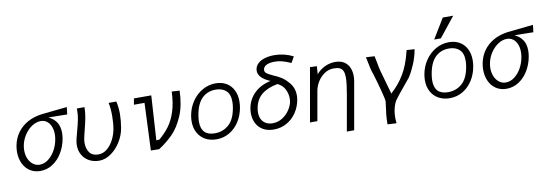

<svg xmlns="http://www.w3.org/2000/svg" viewBox="-67 -1301 5556 1947"><g transform="rotate(-10 2711.5 -327.0)"><path d="M46.5 -221Q46.5 -249 52 -282Q66 -359 108.2 -416.8Q150.5 -474.5 215 -509.5Q279.5 -544.5 360.5 -554.5Q374 -556 569 -576.5L623 -582L614 -507.5Q555.5 -509.5 489.5 -509.5Q443.5 -509.5 420.5 -510Q471.5 -487.5 501 -444.2Q530.5 -401 530.5 -334Q530.5 -303.5 525 -273Q511.5 -196 472.8 -131.2Q434 -66.5 375.8 -28.2Q317.5 10 248 10Q186 10 140.2 -20.5Q94.5 -51 70.5 -103.5Q46.5 -156 46.5 -221ZM450.5 -278.5Q455.5 -305 455.5 -332Q455.5 -377 441.2 -412.2Q427 -447.5 400.2 -467.8Q373.5 -488 337 -488Q291.5 -488 246.5 -458.8Q201.5 -429.5 168.5 -379.2Q135.5 -329 125 -269Q121 -247.5 121 -222.5Q121 -175 138 -136.5Q155 -98 185 -76Q215 -54 252 -54Q298 -54 339.8 -85Q381.5 -116 410.8 -167.5Q440 -219 450.5 -278.5Z M655.5 -182Q655.5 -212 664 -247Q670 -272 683 -320Q702 -389 711.5 -436Q721 -483 721 -532Q721 -544 720.5 -550H799.5Q799 -497 789.2 -444.2Q779.5 -391.5 761.5 -322.5Q755.5 -298.5 749.8 -274.8Q744 -251 741 -234Q737 -212.5 737 -191Q737 -133.5 765 -93.2Q793 -53 855.5 -53Q907 -53 948 -88Q989 -123 1014.8 -175Q1040.5 -227 1049.5 -278Q1060.5 -342 1060.5 -415Q1060.5 -495 1047.5 -550H1127Q1141.5 -490.5 1141.5 -421Q1141.5 -357.5 1128.5 -278Q1116.5 -205 1075.2 -138.2Q1034 -71.5 975 -30.2Q916 11 853 11Q797 11 752 -13.2Q707 -37.5 681.2 -81.5Q655.5 -125.5 655.5 -182Z M1406.5 -487H1297.5L1308.5 -550H1487L1458.5 -92Q1474.5 -92 1490.5 -94Q1551.5 -146 1594.2 -203.2Q1637 -260.5 1665.2 -346.2Q1693.5 -432 1698 -552.5L1778.5 -547.5Q1774 -395 1727.5 -287.5Q1681 -180 1616.8 -115.5Q1552.5 -51 1471 1.5L1386 0Z M1844 -218Q1844 -245 1849.5 -278Q1863.5 -357 1906.5 -420.5Q1949.5 -484 2013.2 -520.5Q2077 -557 2149.5 -557Q2212.5 -557 2259.2 -529.8Q2306 -502.5 2331.5 -452.5Q2357 -402.5 2357 -336Q2357 -304.5 2351 -270Q2337 -191.5 2297 -129.2Q2257 -67 2196.5 -31.5Q2136 4 2063 4Q1999 4 1949.2 -23Q1899.5 -50 1871.8 -100.2Q1844 -150.5 1844 -218ZM2279.5 -278Q2286 -312.5 2286 -343.5Q2286 -422 2245.8 -458Q2205.5 -494 2138.5 -494Q2057 -494 2000.5 -441Q1944 -388 1923.5 -272Q1916.5 -231 1916.5 -201.5Q1916.5 -59 2056.5 -59Q2139 -59 2199 -110.8Q2259 -162.5 2279.5 -278Z M2450 -195.5Q2450 -221 2454.5 -246.5Q2470 -334 2533.5 -397.5Q2597 -461 2703 -484Q2583 -534.5 2583 -608.5Q2583 -617 2584.5 -626Q2590.5 -660 2617.8 -684.8Q2645 -709.5 2688.5 -722.2Q2732 -735 2786 -735Q2887.5 -735 2979 -688.5L2964 -660Q2959.5 -651.5 2944.5 -626.5Q2885 -652.5 2849.2 -660.8Q2813.5 -669 2780 -669Q2725.5 -669 2694.8 -654Q2664 -639 2658.5 -610.5Q2658 -608 2658 -603Q2658 -583 2675.2 -569.5Q2692.5 -556 2728 -540L2740 -534Q2783.5 -516.5 2819 -494Q2854.5 -471.5 2881 -440.5Q2941 -380.5 2941 -294.5Q2941 -271 2936.5 -245.5Q2924.5 -178.5 2886.5 -120.8Q2848.5 -63 2788 -28Q2727.5 7 2652.5 7Q2586 7 2540.2 -20.5Q2494.5 -48 2472.2 -94Q2450 -140 2450 -195.5ZM2862 -243.5Q2864.5 -258.5 2864.5 -276Q2864.5 -323.5 2842.5 -369Q2820.5 -414.5 2767.5 -441Q2666 -423 2604.2 -373.5Q2542.5 -324 2526.5 -234Q2522.5 -209 2522.5 -190.5Q2522.5 -148 2539 -118Q2555.5 -88 2584.5 -72.8Q2613.5 -57.5 2651.5 -57.5Q2706.5 -57.5 2751.8 -86.5Q2797 -115.5 2825.8 -158.8Q2854.5 -202 2862 -243.5Z M3462 -385Q3462 -428 3451.2 -452.5Q3440.5 -477 3417.5 -487.5Q3394.5 -498 3355.5 -498Q3303 -498 3260 -468.8Q3217 -439.5 3189.5 -394.5Q3162 -349.5 3154 -303.5L3100.5 0H3024.5L3051.5 -153.5L3077.5 -301L3122 -552.5L3192 -550L3186.5 -468Q3225.5 -513.5 3276.8 -536.8Q3328 -560 3381.5 -560Q3436 -560 3472.2 -537Q3508.5 -514 3525.8 -474.5Q3543 -435 3543 -385.5Q3543 -362 3538 -332L3452 156H3376.5L3441 -208.5Q3462 -326.5 3462 -385Z M3811.5 -35Q3816.5 -65.5 3817 -77Q3816.5 -102 3792.2 -194Q3768 -286 3742.5 -369Q3731.5 -397.5 3723.8 -428.5Q3716 -459.5 3698 -552.5L3786 -547.5Q3793.5 -516.5 3800.5 -475Q3804 -455.5 3808.2 -435Q3812.5 -414.5 3816.5 -398L3887.5 -145.5Q3975.5 -225 4025 -311.5Q4050.5 -352.5 4073.2 -410Q4096 -467.5 4117 -552.5L4198 -547.5Q4184.5 -469 4153.5 -396Q4122.5 -323 4090 -274Q4074 -253 4023.5 -193Q3995.5 -159 3968.5 -126Q3941.5 -93 3933 -79.5Q3911 -50.5 3897.5 -1.8Q3884 47 3884 106.5Q3884 133 3887 160.5L3795.5 155.5Q3795 105 3799.8 59.2Q3804.5 13.5 3811.5 -35Z M4246 -218Q4246 -245 4251.5 -278Q4265.5 -357 4308.5 -420.5Q4351.5 -484 4415.2 -520.5Q4479 -557 4551.5 -557Q4614.5 -557 4661.2 -529.8Q4708 -502.5 4733.5 -452.5Q4759 -402.5 4759 -336Q4759 -304.5 4753 -270Q4739 -191.5 4699 -129.2Q4659 -67 4598.5 -31.5Q4538 4 4465 4Q4401 4 4351.2 -23Q4301.5 -50 4273.8 -100.2Q4246 -150.5 4246 -218ZM4681.5 -278Q4688 -312.5 4688 -343.5Q4688 -422 4647.8 -458Q4607.5 -494 4540.5 -494Q4459 -494 4402.5 -441Q4346 -388 4325.5 -272Q4318.5 -231 4318.5 -201.5Q4318.5 -59 4458.5 -59Q4541 -59 4601 -110.8Q4661 -162.5 4681.5 -278ZM4410.5 -609 4535.5 -814H4642.5L4479.5 -609Z M4846.5 -221Q4846.5 -249 4852 -282Q4866 -359 4908.2 -416.8Q4950.5 -474.5 5015 -509.5Q5079.5 -544.5 5160.5 -554.5Q5174 -556 5369 -576.5L5423 -582L5414 -507.5Q5355.5 -509.5 5289.5 -509.5Q5243.5 -509.5 5220.5 -510Q5271.5 -487.5 5301 -444.2Q5330.5 -401 5330.5 -334Q5330.5 -303.5 5325 -273Q5311.5 -196 5272.8 -131.2Q5234 -66.5 5175.8 -28.2Q5117.5 10 5048 10Q4986 10 4940.2 -20.5Q4894.5 -51 4870.5 -103.5Q4846.5 -156 4846.5 -221ZM5250.5 -278.5Q5255.5 -305 5255.5 -332Q5255.5 -377 5241.2 -412.2Q5227 -447.5 5200.2 -467.8Q5173.5 -488 5137 -488Q5091.5 -488 5046.5 -458.8Q5001.5 -429.5 4968.5 -379.2Q4935.5 -329 4925 -269Q4921 -247.5 4921 -222.5Q4921 -175 4938 -136.5Q4955 -98 4985 -76Q5015 -54 5052 -54Q5098 -54 5139.8 -85Q5181.5 -116 5210.8 -167.5Q5240 -219 5250.5 -278.5Z"/></g></svg>

Font: JuliaMono Light
Style: Italic
Weight: 300
Italic angle: -9°
Monospace: yes
Designer: cormullion
Foundry: corm
Version: Version 0.054; ttfautohint (v1.8.4)